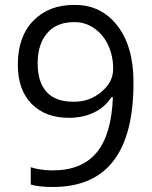

<svg xmlns="http://www.w3.org/2000/svg" viewBox="-20 -744 612 774"><path d="M257.8 -269Q163.1 -269 107.4 -325.4Q51.8 -381.8 51.8 -483.4Q51.8 -595.7 113.8 -659.9Q175.8 -724.1 277.8 -724.1Q280.3 -724.1 282.7 -724.1Q388.7 -724.1 453.4 -640.1Q518.1 -556.2 518.1 -413.6Q518.1 -411.1 518.1 -409.2Q518.1 9.8 193.8 9.8Q137.7 9.8 104 0V-69.8Q143.6 -57.1 192.9 -57.1Q310.1 -57.1 369.9 -129.6Q429.7 -202.1 435.1 -352.1H429.2Q402.8 -311.5 358.4 -290.3Q314 -269 257.8 -269ZM273.9 -334Q276.9 -334 279.8 -334Q341.8 -334 388.9 -373.8Q436 -413.6 436 -463.9Q436 -465.3 436 -466.8Q436.5 -517.6 416.5 -561Q396.5 -604.5 360.4 -629.6Q324.2 -654.8 281.2 -654.8Q279.3 -654.8 277.8 -654.8Q208 -654.8 169.9 -610.1Q131.8 -565.4 131.8 -489.3Q131.8 -413.1 167.7 -373.5Q203.6 -334 273.9 -334Z"/></svg>

Font: Open Sans Hebrew
Style: Regular
Weight: 400
Foundry: Ascender Corporation, Yanek Iontef
Version: Version 2.001;PS 002.001;hotconv 1.0.70;makeotf.lib2.5.58329